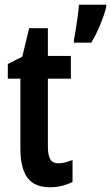

<svg xmlns="http://www.w3.org/2000/svg" viewBox="-20 -780 468 810"><path d="M227 -91Q241 -91 255.5 -95Q270 -99 286 -105V-12Q265 -2 241.5 4Q218 10 191 10Q125 10 95.5 -30.5Q66 -71 66 -154V-448H13V-510L74 -541L103 -661H182V-544H279V-448H182V-161Q182 -126 192 -108.5Q202 -91 227 -91ZM428 -750Q419 -714 401 -671.5Q383 -629 365 -600H292V-612Q295 -626 299.5 -654.5Q304 -683 308 -712.5Q312 -742 313 -760H428Z"/></svg>

Font: Noto Sans Bengali ExtraCondensed SemiBold
Style: Regular
Weight: 600
Width: 2
Designer: Joana Ranito - Universal Thirst; Jelle Bosma - Monotype Design Team
Foundry: Universal Thirst ehf.
Version: Version 3.000; ttfautohint (v1.8.4.7-5d5b)